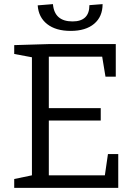

<svg xmlns="http://www.w3.org/2000/svg" viewBox="-20 -912 661 932"><path d="M504 -164H554V0H49V-43L135 -61V-634L49 -650V-693L216 -698H542V-540H492L476 -637H217V-387H469V-327H217V-61H489ZM323 -762Q251 -762 209 -795Q167 -828 163 -886L237 -892Q244 -808 332 -808Q414 -808 414 -887L478 -892Q478 -831 437 -796.5Q396 -762 323 -762Z"/></svg>

Font: Bitter
Style: Regular
Weight: 400
Designer: Sol Matas, and Bitter project Authors
Foundry: Sol Matas
Version: Version 2.001